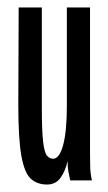

<svg xmlns="http://www.w3.org/2000/svg" viewBox="-20 -483 290 514"><path d="M106 11Q79 11 62 -5Q45 -21 37 -67Q29 -113 29 -202L30 -463H92V-194Q92 -132 95.5 -103Q99 -74 106 -66Q113 -58 122 -58Q139 -58 149 -94.5Q159 -131 159 -201V-463H221V-71Q221 -53 221.5 -35.5Q222 -18 226 0H168Q165 -13 163 -24Q161 -35 161 -52Q155 -25 142 -7Q129 11 106 11Z"/></svg>

Font: Inconsolata UltraCondensed SemiBold
Style: Regular
Weight: 600
Width: 1
Monospace: yes
Designer: Raph Levien, Cyreal, Brenton Simpson
Foundry: Raph Levien, Cyreal, Google
Version: Version 3.001; ttfautohint (v1.8.2.53-6de2)